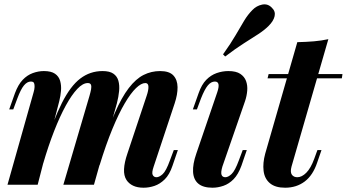

<svg xmlns="http://www.w3.org/2000/svg" viewBox="-20 -863 1620 897"><path d="M156 0H15L137 -432Q141 -445 141.5 -456.5Q142 -468 139 -475Q136 -482 124 -482Q107 -482 92 -464Q77 -446 61 -403L42 -352H23L50 -428Q65 -468 86 -490Q107 -512 133 -521.5Q159 -531 185 -531Q219 -531 237 -518.5Q255 -506 261 -485Q267 -464 265 -439.5Q263 -415 257 -391ZM398 -415Q403 -432 405.5 -445.5Q408 -459 405 -467Q402 -475 390 -475Q367 -475 341 -447.5Q315 -420 287.5 -370Q260 -320 233 -251Q206 -182 182 -100L187 -169Q229 -302 269 -381.5Q309 -461 355 -496Q401 -531 459 -531Q492 -531 509.5 -519Q527 -507 533 -486Q539 -465 536.5 -438Q534 -411 526 -380L419 0H276ZM665 -415Q674 -441 673.5 -458Q673 -475 659 -475Q640 -475 615.5 -451.5Q591 -428 563 -380.5Q535 -333 505 -260.5Q475 -188 445 -90L447 -144Q483 -258 515.5 -333Q548 -408 581.5 -451.5Q615 -495 651 -513Q687 -531 728 -531Q771 -531 790 -510.5Q809 -490 809.5 -456Q810 -422 796 -380L698 -85Q688 -56 693.5 -45.5Q699 -35 711 -35Q724 -35 740 -49.5Q756 -64 774 -114L792 -162H811L786 -89Q772 -47 749.5 -25Q727 -3 701.5 5.5Q676 14 651 14Q622 14 602 4.5Q582 -5 571 -22Q558 -42 559.5 -73Q561 -104 575 -145Z M995 -432Q1012 -482 984 -482Q966 -482 951 -464Q936 -446 919 -403L900 -352H881L908 -428Q922 -468 943.5 -490Q965 -512 992 -521.5Q1019 -531 1047 -531Q1083 -531 1102.5 -518Q1122 -505 1129.5 -484.5Q1137 -464 1135 -439.5Q1133 -415 1125 -391L1019 -85Q1011 -58 1015 -46.5Q1019 -35 1033 -35Q1046 -35 1062 -50Q1078 -65 1096 -114L1114 -162H1133L1108 -89Q1093 -48 1071.5 -26Q1050 -4 1024 5Q998 14 973 14Q929 14 906.5 -5Q884 -24 882 -60Q880 -96 897 -145ZM1022 -609Q1059 -661 1081 -699Q1103 -737 1120.5 -766Q1138 -795 1159 -816Q1178 -836 1204.5 -841.5Q1231 -847 1250 -827Q1268 -810 1263 -787.5Q1258 -765 1235 -742Q1215 -722 1186.5 -703.5Q1158 -685 1120 -661Q1082 -637 1032 -599Z M1580 -517 1577 -497H1230L1235 -517ZM1342 -85Q1335 -59 1343.5 -47Q1352 -35 1369 -35Q1390 -35 1411 -56Q1432 -77 1448 -121L1463 -162H1482L1462 -104Q1442 -44 1403.5 -15Q1365 14 1312 14Q1266 14 1241 -7Q1216 -28 1211.5 -64.5Q1207 -101 1219 -145L1369 -666Q1412 -667 1447 -670Q1482 -673 1514 -680Z"/></svg>

Font: Playfair Display
Style: Bold Italic
Weight: 700
Italic angle: -14°
Designer: Claus Eggers Sørensen
Foundry: Claus Eggers Sørensen
Version: Version 1.203